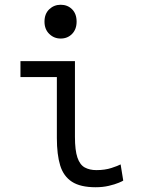

<svg xmlns="http://www.w3.org/2000/svg" viewBox="-20 -775 600 807"><path d="M382 12Q318 12 282.5 -11Q247 -34 233 -79.5Q219 -125 219 -195V-451H66V-518H295V-200Q295 -143 305.5 -112.5Q316 -82 336.5 -71Q357 -60 385 -60Q421 -60 448.5 -69Q476 -78 487 -84L498 -16Q496 -14 479.5 -7Q463 0 437.5 6Q412 12 382 12ZM235 -613Q207 -613 187 -632.5Q167 -652 167 -684Q167 -717 187 -736Q207 -755 235 -755Q264 -755 283 -736Q302 -717 302 -684Q302 -652 283 -632.5Q264 -613 235 -613Z"/></svg>

Font: Ubuntu Sans Mono
Style: Regular
Weight: 400
Monospace: yes
Designer: Dalton Maag Ltd
Foundry: Dalton Maag Ltd
Version: Version 1.006